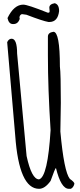

<svg xmlns="http://www.w3.org/2000/svg" viewBox="-20 -1141 495 1188"><path d="M310.5 -944.3Q350.6 -944.3 350.6 -729.5Q356.4 -686.5 356.4 -504.9L353.5 -327.1Q376 -79.1 412.1 -34.2Q440.4 -14.6 440.4 -3.9Q434.6 19.5 418 27.3H406.2Q357.4 27.3 326.2 -101.6Q320.3 -99.6 293 -21.5Q257.8 27.3 221.7 27.3Q97.7 27.3 74.2 -301.8L24.4 -879.9Q34.2 -901.4 51.8 -901.4Q85.9 -901.4 85.9 -809.6L144.5 -175.8Q175.8 -31.2 221.7 -31.2Q275.4 -45.9 293 -335.9Q276.4 -592.8 276.4 -799.8V-914.1Q276.4 -939.5 310.5 -944.3ZM318.4 -1121.1Q345.7 -1114.3 345.7 -1072.3Q337.9 -1004.9 285.2 -1004.9H280.3Q245.1 -1010.7 143.6 -1049.8L115.2 -1053.7Q100.6 -1047.9 100.6 -1032.2V-1029.3L102.5 -1025.4Q91.8 -992.2 63.5 -992.2H59.6Q34.2 -992.2 26.4 -1029.3Q66.4 -1112.3 124 -1112.3Q150.4 -1112.3 275.4 -1062.5H280.3Q287.1 -1062.5 287.1 -1072.3L285.2 -1093.8Q285.2 -1115.2 318.4 -1121.1Z"/></svg>

Font: Sue Ellen Francisco
Style: Regular
Weight: 400
Designer: Kimberly Geswein
Foundry: Kimberly Geswein
Version: Version 1.002 2007